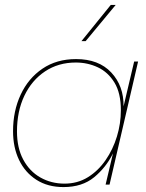

<svg xmlns="http://www.w3.org/2000/svg" viewBox="-20 -750 592 780"><path d="M238 10Q174 10 128 -19.5Q82 -49 57.5 -100Q33 -151 33 -217Q33 -299 64 -365.5Q95 -432 152.5 -471Q210 -510 289 -510Q381 -510 432 -455.5Q483 -401 482 -318L525 -500H541L425 0H409L439 -127Q411 -70 362.5 -30Q314 10 238 10ZM242 -4Q295 -4 337 -30Q379 -56 409 -99.5Q439 -143 455 -195.5Q471 -248 471 -302Q471 -372 445 -414.5Q419 -457 377.5 -476.5Q336 -496 288 -496Q217 -496 163 -460Q109 -424 79 -361Q49 -298 49 -216Q49 -149 74.5 -101.5Q100 -54 144 -29Q188 -4 242 -4ZM430 -730H450L328 -583H311Z"/></svg>

Font: Prodigy Sans Thin
Style: Italic
Weight: 100
Italic angle: -13°
Designer: Wei Huang
Foundry: Wei Huang
Version: Version 1.003; ttfautohint (v1.8.3)